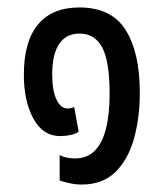

<svg xmlns="http://www.w3.org/2000/svg" viewBox="-20 -485 443 515"><path d="M199 10Q183 10 167 6.5Q151 3 140 -1V-69Q147 -65 158 -62.5Q169 -60 181 -60Q213 -60 233.5 -80Q254 -100 264 -139Q274 -178 274 -233Q274 -321 254 -358Q234 -395 193 -395Q158 -395 139 -367.5Q120 -340 120 -285Q120 -242 131.5 -218Q143 -194 161 -194Q165 -194 170 -195Q175 -196 179 -198L191 -132Q184 -126 170 -123Q156 -120 141 -120Q95 -120 69.5 -167Q44 -214 44 -284Q44 -374 82 -419.5Q120 -465 193 -465Q279 -465 317 -404.5Q355 -344 355 -237Q355 -168 339 -112Q323 -56 289 -23Q255 10 199 10Z"/></svg>

Font: Noto Sans Thai ExtraCondensed
Style: Regular
Weight: 400
Width: 2
Designer: Monotype Design Team
Foundry: Monotype Imaging Inc.
Version: Version 2.002